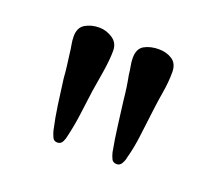

<svg xmlns="http://www.w3.org/2000/svg" viewBox="-64 -849 518 461"><g transform="rotate(20 195.0 -619.0)"><path d="M170 -725Q170 -703 165 -671Q160 -639 156 -616Q152 -586 148 -555Q144 -524 137 -495Q136 -488 132 -480Q128 -472 119 -472Q110 -472 106.5 -480Q103 -488 101 -495Q94 -526 89.5 -558.5Q85 -591 81 -622Q80 -638 78 -653Q76 -668 74 -684Q73 -694 71 -704.5Q69 -715 69 -725Q69 -748 84.5 -757Q100 -766 120 -766Q138 -766 154 -755.5Q170 -745 170 -725ZM321 -725Q321 -700 316.5 -673.5Q312 -647 309 -622Q305 -591 301 -557.5Q297 -524 289 -495Q288 -488 283.5 -480Q279 -472 271 -472Q261 -472 257.5 -479.5Q254 -487 252 -495Q246 -527 242 -559Q238 -591 234 -622Q231 -654 225 -684Q224 -695 222 -705Q220 -715 220 -725Q220 -749 235.5 -757.5Q251 -766 272 -766Q292 -766 306.5 -756.5Q321 -747 321 -725Z"/></g></svg>

Font: Kaisei Opti Medium
Style: Regular
Weight: 500
Designer: Font-Kai, 金井和夫
Foundry: KAZUO KANAI
Version: Version 5.003